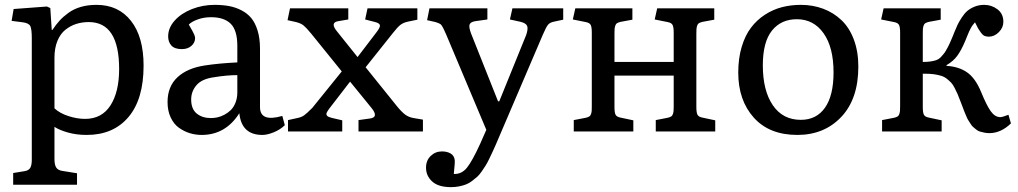

<svg xmlns="http://www.w3.org/2000/svg" viewBox="-20 -541 4189 790"><path d="M34.2 219.2V170.9L82 163.1Q98.6 160.2 104.7 149.2Q110.8 138.2 110.8 116.2V-383.8Q110.8 -420.4 105 -433.1Q99.1 -445.8 74.2 -449.2L27.8 -455.1L36.1 -503.9L172.9 -514.2L187 -507.8L192.9 -418H195.8Q210.4 -439.9 225.1 -456.1Q239.7 -472.2 261.5 -488Q283.2 -503.9 312.3 -512.5Q341.3 -521 377 -521Q467.3 -521 519 -455.1Q570.8 -389.2 570.8 -271Q570.8 -132.8 508.5 -59.3Q446.3 14.2 336.9 14.2Q294.4 14.2 259.3 4.2Q224.1 -5.9 204.1 -19V112.8Q204.1 137.2 211.2 148.2Q218.3 159.2 235.8 162.1L296.9 171.9V219.2ZM330.1 -51.8Q398.9 -51.8 434.6 -107.4Q470.2 -163.1 470.2 -256.8Q470.2 -450.2 345.2 -450.2Q317.9 -450.2 293.9 -442.6Q270 -435.1 249.3 -418.7Q228.5 -402.3 216.3 -372.8Q204.1 -343.3 204.1 -303.2V-95.2Q225.6 -75.2 261.2 -63.5Q296.9 -51.8 330.1 -51.8Z M809.6 14.2Q784.2 14.2 760.5 6.8Q736.8 -0.5 715.8 -15.6Q694.8 -30.8 682.1 -58.1Q669.4 -85.4 669.4 -121.1Q669.4 -185.1 710.2 -223.1Q751 -261.2 824.7 -272Q883.8 -280.8 956.5 -284.2V-352.1Q956.5 -416.5 929.2 -443.4Q901.9 -470.2 848.6 -470.2Q818.4 -470.2 793.2 -460.9Q768.1 -451.7 756.8 -439.9Q757.8 -438 762.9 -429.2Q768.1 -420.4 770.3 -416.3Q772.5 -412.1 776.1 -405Q779.8 -397.9 781.2 -392.8Q782.7 -387.7 782.7 -383.8Q782.7 -365.7 767.6 -352.3Q752.4 -338.9 728.5 -338.9Q698.7 -338.9 685.3 -353.5Q671.9 -368.2 671.9 -391.1Q671.9 -426.3 698.7 -456.3Q725.6 -486.3 769.8 -503.7Q814 -521 862.8 -521Q895.5 -521 922.1 -516.1Q948.7 -511.2 973.1 -498.8Q997.6 -486.3 1013.9 -466.6Q1030.3 -446.8 1040 -414.8Q1049.8 -382.8 1049.8 -340.8V-100.1Q1049.8 -37.6 1141.6 -64L1151.9 -25.9Q1132.8 -7.3 1106.2 3.4Q1079.6 14.2 1059.6 14.2Q973.6 14.2 964.8 -75.2Q908.2 14.2 809.6 14.2ZM847.7 -55.2Q860.8 -55.2 874.5 -58.1Q888.2 -61 903.1 -68.8Q918 -76.7 929.7 -88.1Q941.4 -99.6 949 -118.7Q956.5 -137.7 956.5 -161.1V-231.9Q913.6 -231.9 859.9 -223.1Q810.5 -216.3 788.6 -190.7Q766.6 -165 766.6 -131.8Q766.6 -92.3 789.6 -73.7Q812.5 -55.2 847.7 -55.2Z M1165 0V-46.9L1203.1 -55.2Q1220.2 -58.6 1231 -66.2Q1241.7 -73.7 1265.1 -97.2L1386.2 -247.1L1260.3 -402.8Q1240.2 -427.2 1229 -436.3Q1217.8 -445.3 1198.2 -450.2L1163.1 -458L1173.3 -506.8H1413.1V-460.9L1373 -454.1Q1335.9 -448.7 1367.2 -411.1L1451.2 -306.2L1528.3 -407.2Q1544.9 -428.2 1543.2 -437.3Q1541.5 -446.3 1520 -451.2L1482.4 -460.9L1492.2 -506.8H1697.3V-460L1659.2 -452.1Q1640.6 -448.2 1628.7 -439.5Q1616.7 -430.7 1597.2 -405.8L1484.4 -264.2L1613.3 -104Q1631.8 -81.1 1646.7 -69.8Q1661.6 -58.6 1682.1 -55.2L1720.2 -48.8V0H1455.1V-46.9L1500.5 -53.2Q1540.5 -57.6 1508.3 -97.2L1420.4 -205.1L1336.4 -96.2Q1327.1 -84 1324.2 -77.1Q1321.3 -70.3 1325.7 -64.9Q1330.1 -59.6 1344.2 -56.2L1388.2 -45.9V0Z M1835.9 229Q1783.7 229 1758.3 205.8Q1732.9 182.6 1732.9 148.9Q1732.9 119.1 1752.2 100.6Q1771.5 82 1798.3 82Q1819.8 82 1834.5 90.8Q1849.1 99.6 1851.1 118.2Q1852.1 128.9 1847.2 174.8Q1879.4 176.3 1901.4 148.9Q1923.3 121.6 1956.1 49.8L1981 -6.8L1815.9 -398.9Q1813.5 -404.3 1809.1 -413.8Q1804.7 -423.3 1803.2 -426.3Q1801.8 -429.2 1798.3 -434.6Q1794.9 -439.9 1792 -441.9Q1789.1 -443.8 1783.9 -446Q1778.8 -448.2 1772 -450.2L1737.3 -458L1747.1 -506.8H1985.4V-460.9L1937 -454.1Q1916.5 -451.2 1912.4 -440.7Q1908.2 -430.2 1918 -403.8L2029.3 -124H2034.2L2145 -397Q2153.8 -422.9 2148.9 -434.3Q2144 -445.8 2122.1 -451.2L2078.1 -460.9L2088.4 -506.8H2297.4V-460L2260.3 -452.1Q2242.7 -448.7 2234.9 -439.2Q2227.1 -429.7 2213.4 -397.9L2020 54.2Q2011.2 73.7 2006.3 84.5Q2001.5 95.2 1992.9 112.8Q1984.4 130.4 1978 140.4Q1971.7 150.4 1961.9 164.6Q1952.1 178.7 1943.4 186.5Q1934.6 194.3 1922.4 203.6Q1910.2 212.9 1897.5 217.8Q1884.8 222.7 1869.1 225.8Q1853.5 229 1835.9 229Z M2340.8 0V-46.9L2389.2 -56.2Q2398.4 -58.1 2404.1 -61.5Q2409.7 -64.9 2411.9 -72Q2414.1 -79.1 2414.6 -85Q2415 -90.8 2415 -104V-407.2Q2415 -429.7 2410.4 -438.5Q2405.8 -447.3 2390.1 -450.2L2336.9 -460.9L2347.2 -506.8H2582V-460L2534.2 -451.2Q2524.9 -449.2 2519.3 -445.8Q2513.7 -442.4 2511.5 -435.1Q2509.3 -427.7 2508.8 -421.9Q2508.3 -416 2508.3 -402.8V-286.1H2752V-407.2Q2752 -429.7 2747.3 -438.5Q2742.7 -447.3 2727.1 -450.2L2673.8 -460.9L2684.1 -506.8H2918.9V-460L2871.1 -451.2Q2861.8 -449.2 2856.2 -445.8Q2850.6 -442.4 2848.4 -435.1Q2846.2 -427.7 2845.7 -421.9Q2845.2 -416 2845.2 -402.8V-100.1Q2845.2 -77.6 2849.9 -68.8Q2854.5 -60.1 2870.1 -57.1L2922.9 -45.9V0H2678.2V-46.9L2726.1 -56.2Q2735.4 -58.1 2741 -61.5Q2746.6 -64.9 2748.8 -72Q2751 -79.1 2751.5 -85Q2752 -90.8 2752 -104V-230H2508.3V-100.1Q2508.3 -77.6 2512.9 -68.8Q2517.6 -60.1 2533.2 -57.1L2585.9 -45.9V0Z M3260.7 14.2Q3145.5 14.2 3081.5 -57.1Q3017.6 -128.4 3017.6 -242.2Q3017.6 -300.8 3031.7 -348.1Q3045.9 -395.5 3070.1 -427.2Q3094.2 -459 3127.4 -480.5Q3160.6 -502 3197.5 -511.5Q3234.4 -521 3274.9 -521Q3324.7 -521 3367.4 -504.9Q3410.2 -488.8 3442.6 -457.8Q3475.1 -426.8 3493.4 -377.7Q3511.7 -328.6 3511.7 -267.1Q3511.7 -134.3 3441.7 -60.1Q3371.6 14.2 3260.7 14.2ZM3274.9 -47.9Q3339.4 -47.9 3374.5 -97.9Q3409.7 -147.9 3409.7 -243.2Q3409.7 -346.2 3368.7 -404.1Q3327.6 -461.9 3258.8 -461.9Q3193.8 -461.9 3156.2 -415Q3118.7 -368.2 3118.7 -272Q3118.7 -168.5 3159.7 -108.2Q3200.7 -47.9 3274.9 -47.9Z M4050.8 6.8Q4039.6 6.8 4029.5 4.6Q4019.5 2.4 4011.7 0.2Q4003.9 -2 3996.3 -8.3Q3988.8 -14.6 3983.9 -18.6Q3979 -22.5 3972.9 -32.5Q3966.8 -42.5 3963.6 -47.1Q3960.4 -51.8 3955.1 -64.7Q3949.7 -77.6 3947.8 -82.3Q3945.8 -86.9 3940.2 -102.3Q3934.6 -117.7 3932.6 -122.1Q3924.3 -143.6 3920.2 -153.6Q3916 -163.6 3908.2 -178.7Q3900.4 -193.8 3893.6 -200.9Q3886.7 -208 3876.2 -216.6Q3865.7 -225.1 3852.1 -229.2Q3838.4 -233.4 3820.8 -235.8Q3807.6 -237.8 3776.9 -237.8V-100.1Q3776.9 -77.6 3781.5 -68.8Q3786.1 -60.1 3801.8 -57.1L3854.5 -45.9V0H3609.4V-46.9L3657.7 -56.2Q3667 -58.1 3672.6 -61.5Q3678.2 -64.9 3680.4 -72Q3682.6 -79.1 3683.1 -85Q3683.6 -90.8 3683.6 -104V-407.2Q3683.6 -429.7 3679 -438.5Q3674.3 -447.3 3658.7 -450.2L3605.5 -460.9L3615.7 -506.8H3850.6V-460L3802.7 -451.2Q3793.5 -449.2 3787.8 -445.8Q3782.2 -442.4 3780 -435.1Q3777.8 -427.7 3777.3 -421.9Q3776.9 -416 3776.9 -402.8V-286.1Q3809.6 -286.1 3830.6 -293Q3836.4 -294.9 3842.3 -298.6Q3848.1 -302.2 3853.3 -308.3Q3858.4 -314.5 3862.8 -319.3Q3867.2 -324.2 3872.1 -333Q3877 -341.8 3880.1 -347.2Q3883.3 -352.5 3887.9 -363.3Q3892.6 -374 3894.5 -378.4Q3896.5 -382.8 3901.1 -394Q3905.8 -405.3 3906.7 -408.2Q3914.1 -426.8 3920.2 -439.5Q3926.3 -452.1 3937.3 -469Q3948.2 -485.8 3960.2 -496.1Q3972.2 -506.3 3990.2 -513.7Q4008.3 -521 4029.8 -521Q4060.1 -521 4084.2 -502.7Q4108.4 -484.4 4108.4 -451.2Q4108.4 -427.2 4089.8 -408.7Q4071.3 -390.1 4048.8 -390.1Q4038.6 -390.1 4031 -393.3Q4023.4 -396.5 4015.9 -407Q4008.3 -417.5 4004.6 -423.8Q4001 -430.2 3991.7 -449.2Q3986.3 -442.9 3982.2 -437.5Q3978 -432.1 3973.6 -423.6Q3969.2 -415 3967.3 -410.9Q3965.3 -406.7 3959.7 -392.8Q3954.1 -378.9 3951.7 -373Q3935.1 -333.5 3918.5 -311Q3901.9 -288.6 3874.5 -272.9V-270Q3924.8 -267.1 3959 -243.4Q3993.2 -219.7 4016.6 -163.1Q4039.1 -107.9 4056.4 -83.5Q4073.7 -59.1 4095.7 -59.1Q4105 -59.1 4129.4 -68.8L4139.6 -33.2Q4098.1 6.8 4050.8 6.8Z"/></svg>

Font: Literata Book
Style: Regular
Weight: 400
Designer: Latin by Veronika Burian and Jose Scaglione. Greek by Irene Vlachou. Cyrillic by Vera Evstafieva
Foundry: TypeTogether
Version: Version 2.003;PS 002.003;hotconv 1.0.88;makeotf.lib2.5.64775